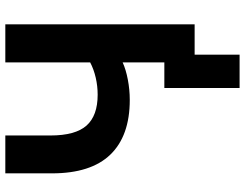

<svg xmlns="http://www.w3.org/2000/svg" viewBox="-120 -639 929 729"><g transform="rotate(-90 344.5 -274.5)"><path d="M329.6 -246.3Q192.9 -246.3 121.8 -320.2Q50.8 -394 50.8 -541.7V-718.8H194.6V-547.6Q194.6 -452.9 232.2 -410.5Q269.8 -368.2 349.4 -368.2Q382.1 -368.2 413.9 -375.5Q445.8 -382.8 472.2 -396.7V-718.8H616.5V0H472.2V-273.4Q445.3 -261 407 -253.7Q368.7 -246.3 329.6 -246.3ZM374.8 170.7V-115H556.9V0H501.5V170.7Z"/></g></svg>

Font: Min Sans VF VF
Style: Regular
Weight: 400
Designer: Jinseong-Kim, NotoSansCJK, Nunito
Foundry: Jinseong-Kim
Version: Version 1.420;Glyphs 3.1.2 (3151)